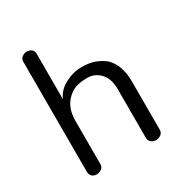

<svg xmlns="http://www.w3.org/2000/svg" viewBox="-150 -737 806 849"><g transform="rotate(-30 253.5 -312.5)"><path d="M370.1 -282.8Q370.1 -335.6 340.2 -365.5Q313.8 -390.8 278.7 -390.8Q243.7 -390.8 219.5 -382.8Q195.4 -374.7 177 -356.3Q137.9 -319.5 137.9 -251.7V-32.2Q137.9 -16.1 126.4 -8Q114.9 0 101.1 0Q87.4 0 78.2 -8.6Q69 -17.2 69 -32.2V-593.1Q69 -609.2 80.5 -617.2Q92 -625.3 103.4 -625.3Q117.2 -625.3 127.6 -617.8Q137.9 -610.3 137.9 -593.1V-362.1Q154 -402.3 197.7 -424.1Q237.9 -444.8 277.6 -444.8Q317.2 -444.8 344.8 -435.1Q372.4 -425.3 395.4 -406.9Q441.4 -363.2 441.4 -278.2V-32.2Q441.4 -16.1 429.3 -8Q417.2 0 404.6 0Q390.8 0 380.5 -8.6Q370.1 -17.2 370.1 -32.2Z"/></g></svg>

Font: Mallanna
Style: Regular
Weight: 400
Designer: Purushoth Kumar Guthula
Foundry: Andhrapradesh Society for Knowledge Networks
Version: Version 1.0.4; ttfautohint (vUNKNOWN) -l 7 -r 28 -G 50 -x 13